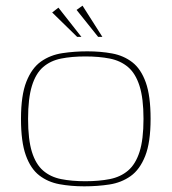

<svg xmlns="http://www.w3.org/2000/svg" viewBox="-20 -650 605 677"><path d="M277 7Q230 7 189.5 -0.5Q149 -8 118.5 -31.5Q88 -55 71 -102.5Q54 -150 54 -231Q54 -314 73 -362Q92 -410 124.5 -433Q157 -456 199.5 -462.5Q242 -469 288 -469Q335 -469 375.5 -461.5Q416 -454 446.5 -430.5Q477 -407 494 -359.5Q511 -312 511 -231Q511 -148 492 -100Q473 -52 440.5 -29Q408 -6 366 0.5Q324 7 277 7ZM281 -11Q329 -11 367 -18.5Q405 -26 431.5 -48.5Q458 -71 472 -114.5Q486 -158 486 -231Q486 -303 472 -347Q458 -391 431.5 -413.5Q405 -436 367 -443.5Q329 -451 281 -451Q233 -451 195.5 -443.5Q158 -436 132 -413.5Q106 -391 92.5 -347Q79 -303 79 -231Q79 -158 92.5 -114.5Q106 -71 132 -48.5Q158 -26 195.5 -18.5Q233 -11 281 -11ZM252 -520 164 -606 186 -623 267 -520ZM326 -520 250 -615 271 -630 341 -520Z"/></svg>

Font: Genos Thin Thin
Style: Regular
Weight: 250
Version: Version 1.010